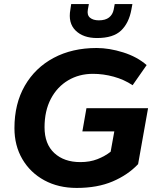

<svg xmlns="http://www.w3.org/2000/svg" viewBox="-20 -914 770 944"><path d="M357 10Q267 10 198 -27.5Q129 -65 90 -131.5Q51 -198 51 -284Q51 -404 102 -492.5Q153 -581 244 -629.5Q335 -678 455 -678Q517 -678 585.5 -656.5Q654 -635 701 -594L632 -495Q590 -523 539 -537Q488 -551 437 -551Q369 -551 315 -519Q261 -487 230 -428Q199 -369 199 -288Q199 -206 247 -161.5Q295 -117 375 -117Q422 -117 459 -131.5Q496 -146 524 -168L542 -268H385L405 -382H708L659 -107Q609 -54 534 -22Q459 10 357 10ZM457 -727Q389 -727 351.5 -764Q314 -801 326 -867L330 -894H417L412 -867Q407 -840 422.5 -827Q438 -814 466 -814Q498 -814 516 -828Q534 -842 539 -867L544 -894H631L626 -867Q614 -801 575.5 -764Q537 -727 457 -727Z"/></svg>

Font: Gantari
Style: Bold Italic
Weight: 700
Italic angle: -10°
Designer: Anugrah Pasau
Foundry: Lafontype
Version: Version 1.000; ttfautohint (v1.8.4.7-5d5b)